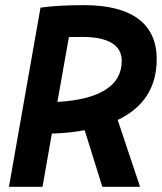

<svg xmlns="http://www.w3.org/2000/svg" viewBox="-20 -723 626 743"><path d="M14.6 0H144.5L180.7 -206.1C227.1 -207.5 269.5 -211.9 307.6 -219.2L376 0H522L435.5 -258.8C535.6 -306.2 586.4 -385.3 586.4 -493.7C586.4 -631.3 490.2 -703.1 305.2 -703.1C237.3 -703.1 179.7 -699.7 136.7 -693.4ZM202.1 -328.6 246.6 -579.6C263.2 -580.1 280.8 -580.1 298.8 -580.1C398.9 -580.1 451.2 -548.3 451.2 -487.3C451.2 -391.6 366.2 -337.9 202.1 -328.6Z"/></svg>

Font: Cascadia Mono PL
Style: Bold Italic
Weight: 700
Italic angle: -10°
Monospace: yes
Designer: Aaron Bell
Foundry: Saja Typeworks
Version: Version 2404.023